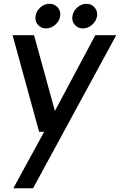

<svg xmlns="http://www.w3.org/2000/svg" viewBox="-20 -737 643 1021"><path d="M225.1 -585.9Q198.2 -585.9 181.6 -605Q165 -624 168.9 -651.1Q172.9 -678.2 194.3 -697.5Q215.8 -716.8 242.9 -716.8Q270 -716.8 287.1 -697.5Q304.2 -678.2 300 -651.1Q295.9 -624 273.4 -605Q251 -585.9 225.1 -585.9ZM420.9 -585.9Q395 -585.9 377.9 -605Q360.8 -624 365 -651.1Q369.1 -678.2 391.1 -697.5Q413.1 -716.8 439.9 -716.8Q465.8 -716.8 482.9 -697.5Q500 -678.2 496.1 -650.9Q491.2 -624 469.5 -605Q447.8 -585.9 420.9 -585.9ZM598.1 -549.8 155.8 264.2H50.8L214.8 -36.1H188L46.9 -549.8H161.1L272 -147L486.8 -549.8Z"/></svg>

Font: Oakes Grotesk
Style: Medium Italic
Weight: 500
Designer: Samuel Oakes
Foundry: Samuel Oakes
Version: Version 1.0 | wf-rip DC20170320